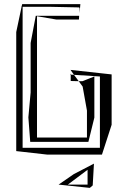

<svg xmlns="http://www.w3.org/2000/svg" viewBox="-20 -738 577 934"><path d="M371 -718H88L85 -706L83 -705H85L59 -582V-3L209 14H476L523 -131V-376L323 -398L340 -374L466 -366V-19H90V-705H219L362 -702H364L367 -700V-674ZM154 -661 129 -529V-288L118 -167L127 -48H410L439 -166V-366L381 -343H363L382 -317L403 -200V-69H160V-659L254 -643H364L365 -661ZM324 -344V-375L340 -374L363 -343L324 -344ZM365 -661 367 -674 365 -661ZM324 -380 321 -375H324ZM431 164 437 58 339 109 265 160 417 176ZM406 88V160H310Z"/></svg>

Font: Quebrada
Style: Regular
Weight: 400
Designer: deFharo
Foundry: deFharo
Version: Version 1.034 2012